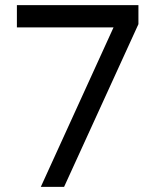

<svg xmlns="http://www.w3.org/2000/svg" viewBox="-20 -729 595 749"><path d="M429.2 -709H520V-634.8L230 0H139.2L422.9 -622.1H45.9V-709Z"/></svg>

Font: Miedinger*
Style: Book
Weight: 400
Version: Version 001.000